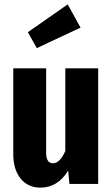

<svg xmlns="http://www.w3.org/2000/svg" viewBox="-20 -845 516 882"><path d="M431 0H299L293 -61Q245 17 166 17Q108 17 74.5 -25Q41 -67 41 -136V-531H192V-142Q192 -119 200 -107Q208 -95 223 -95Q255 -95 280 -151V-531H431ZM291 -825 350 -718 149 -624 108 -697Z"/></svg>

Font: Fira Sans Extra Condensed
Style: Bold
Weight: 700
Width: 1
Designer: Carrois Corporate & Edenspiekermann AG
Foundry: Carrois Corporate GbR & Edenspiekermann AG
Version: Version 4.203